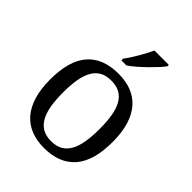

<svg xmlns="http://www.w3.org/2000/svg" viewBox="-218 -885 1013 1013"><g transform="rotate(45 288.5 -378.0)"><path d="M522 -269Q522 -127.9 462.2 -59.1Q402.3 9.8 287.1 9.8Q232.9 9.8 189.9 -7.3Q147 -24.4 116.9 -59.1Q86.9 -93.8 71 -146.2Q55.2 -198.7 55.2 -269Q55.2 -409.2 114.5 -477.5Q173.8 -545.9 290 -545.9Q344.2 -545.9 387.2 -529.1Q430.2 -512.2 460.2 -477.8Q490.2 -443.4 506.1 -391.4Q522 -339.4 522 -269ZM151.9 -269Q151.9 -213.4 159.2 -170.9Q166.5 -128.4 182.9 -99.9Q199.2 -71.3 225.3 -56.6Q251.5 -42 289.1 -42Q326.7 -42 352.5 -56.6Q378.4 -71.3 394.5 -99.9Q410.6 -128.4 417.7 -170.9Q424.8 -213.4 424.8 -269Q424.8 -324.7 417.5 -366.7Q410.2 -408.7 394 -436.8Q377.9 -464.8 351.8 -479Q325.7 -493.2 288.1 -493.2Q250.5 -493.2 224.6 -479Q198.7 -464.8 182.6 -436.8Q166.5 -408.7 159.2 -366.7Q151.9 -324.7 151.9 -269ZM250 -619.1Q261.2 -633.3 273.2 -651.9Q285.2 -670.4 296.6 -690.2Q308.1 -710 318.6 -729.7Q329.1 -749.5 336.9 -766.1H443.8V-755.9Q434.6 -742.7 416.5 -722.9Q398.4 -703.1 376.5 -681.6Q354.5 -660.2 331.3 -639.9Q308.1 -619.6 288.1 -606H250Z"/></g></svg>

Font: Noto Serif
Style: Regular
Weight: 400
Designer: Monotype Design team
Foundry: Monotype Imaging Inc.
Version: Version 1.02